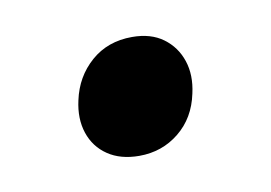

<svg xmlns="http://www.w3.org/2000/svg" viewBox="-34 -341 327 232"><g transform="rotate(-10 130.0 -224.5)"><path d="M122 -153Q99 -153 83.5 -163.5Q68 -174 62 -192Q56 -210 61 -232Q67 -260 87.5 -278Q108 -296 138 -296Q161 -296 176 -285Q191 -274 197 -256Q203 -238 198 -216Q192 -187 171 -170Q150 -153 122 -153Z"/></g></svg>

Font: Ysabeau Infant
Style: Bold Italic
Weight: 700
Italic angle: -12°
Designer: Christian Thalmann (Catharsis Fonts)
Version: Version 2.001;gftools[0.9.30]; featfreeze: ss01,ss02,lnum